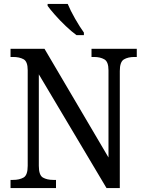

<svg xmlns="http://www.w3.org/2000/svg" viewBox="-20 -964 746 984"><path d="M34 0V-42H47Q79 -42 100.5 -54Q122 -66 122 -114V-604Q122 -649 100.5 -660.5Q79 -672 48 -672H34V-714H208L536 -157V-604Q536 -648 514.5 -660Q493 -672 463 -672H449V-714H681V-672H668Q636 -672 615 -659.5Q594 -647 594 -600V0H526L179 -583V-114Q179 -66 200 -54Q221 -42 253 -42H267V0ZM372 -784Q347 -802 317 -830.5Q287 -859 261.5 -888Q236 -917 224 -934V-944H327Q341 -910 365 -868Q389 -826 410 -797V-784Z"/></svg>

Font: Noto Serif SemiCondensed
Style: Regular
Weight: 400
Width: 4
Designer: Monotype Design Team
Foundry: Monotype Imaging Inc.
Version: Version 2.013